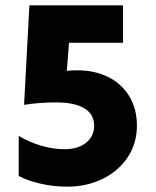

<svg xmlns="http://www.w3.org/2000/svg" viewBox="-20 -688 582 718"><path d="M492 -218Q492 -152 457.5 -100Q423 -48 363.5 -19Q304 10 232 10Q177 10 128 -2Q79 -14 50 -30V-180Q88 -157 133 -143.5Q178 -130 222 -130Q271 -130 301.5 -154Q332 -178 332 -218Q332 -262 294.5 -283.5Q257 -305 192 -305Q126 -305 70 -296L90 -668H440V-528H238L230 -423Q244 -425 270 -425Q334 -425 384.5 -400Q435 -375 463.5 -328Q492 -281 492 -218Z"/></svg>

Font: Madhuban Bold
Style: Regular
Weight: 700
Designer: jaikishan Patel
Foundry: MagicType
Version: Version 1.000